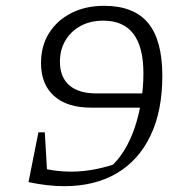

<svg xmlns="http://www.w3.org/2000/svg" viewBox="-20 -633 644 660"><path d="M338 -613Q440 -613 489 -554Q538 -495 538 -372Q538 -252 497.5 -167Q457 -82 381.5 -37.5Q306 7 201 7Q172 7 141.5 3.5Q111 0 78 -7L101 -62Q159 -43 226 -43Q266 -43 309 -51.5Q352 -60 395 -76L359 -58Q385 -81 406.5 -115.5Q428 -150 442.5 -192.5Q457 -235 465 -283Q473 -331 473 -381Q473 -562 335 -562Q291 -562 257.5 -544Q224 -526 205 -494Q186 -462 186 -421Q186 -368 218 -340Q250 -312 310 -312H493L484 -263H292Q211 -263 166 -303Q121 -343 121 -416Q121 -475 148.5 -519Q176 -563 225 -588Q274 -613 338 -613ZM134 -178 144 -7H78L112 -178Z"/></svg>

Font: Piazzolla 8pt ExtraLight
Style: Italic
Weight: 250
Italic angle: -11.3°
Designer: Juan Pablo del Peral
Foundry: Huerta Tipografica
Version: Version 2.001